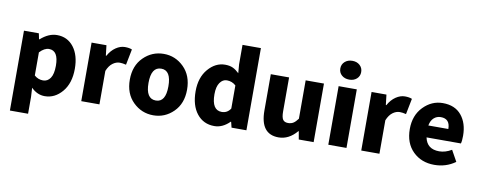

<svg xmlns="http://www.w3.org/2000/svg" viewBox="-80 -1231 4588 1838"><g transform="rotate(10 2214.5 -312.0)"><path d="M72.3 207V-569.3H216.8L228.5 -513.7H233.4Q311.5 -583 392.6 -583Q494.1 -583 554.7 -504.4Q615.2 -425.8 615.2 -293.9Q615.2 -153.3 544.4 -69.8Q473.6 13.7 376 13.7Q302.7 13.7 244.1 -44.9L249 43.9V207ZM334 -131.8Q377.9 -131.8 404.8 -170.9Q431.6 -210 431.6 -291Q431.6 -438.5 339.8 -438.5Q294.9 -438.5 249 -389.6V-165Q286.1 -131.8 334 -131.8Z M729.5 0V-569.3H874L885.7 -469.7H890.6Q920.9 -524.4 964.4 -553.7Q1007.8 -583 1051.8 -583Q1094.7 -583 1121.1 -571.3L1090.8 -418Q1055.7 -426.8 1029.3 -426.8Q994.1 -426.8 960.9 -402.3Q927.7 -377.9 906.2 -325.2V0Z M1430.7 13.7Q1316.4 13.7 1233.9 -67.4Q1151.4 -148.4 1151.4 -284.2Q1151.4 -419.9 1233.9 -501.5Q1316.4 -583 1430.7 -583Q1543.9 -583 1626 -501.5Q1708 -419.9 1708 -284.2Q1708 -148.4 1626 -67.4Q1543.9 13.7 1430.7 13.7ZM1430.7 -129.9Q1526.4 -129.9 1526.4 -284.2Q1526.4 -439.5 1430.7 -439.5Q1333 -439.5 1333 -284.2Q1333 -129.9 1430.7 -129.9Z M2024.4 13.7Q1918 13.7 1854.5 -66.4Q1791 -146.5 1791 -284.2Q1791 -418 1861.8 -500.5Q1932.6 -583 2026.4 -583Q2071.3 -583 2102.1 -568.4Q2132.8 -553.7 2163.1 -524.4L2156.2 -609.4V-798.8H2335V0H2190.4L2176.8 -54.7H2172.9Q2104.5 13.7 2024.4 13.7ZM2071.3 -131.8Q2125 -131.8 2156.2 -179.7V-404.3Q2119.1 -438.5 2068.4 -438.5Q2028.3 -438.5 2001 -399.9Q1973.6 -361.3 1973.6 -287.1Q1973.6 -131.8 2071.3 -131.8Z M2648.4 13.7Q2471.7 13.7 2471.7 -216.8V-569.3H2649.4V-239.3Q2649.4 -181.6 2664.6 -159.7Q2679.7 -137.7 2714.8 -137.7Q2744.1 -137.7 2765.6 -150.9Q2787.1 -164.1 2810.5 -196.3V-569.3H2988.3V0H2843.8L2830.1 -78.1H2826.2Q2749 13.7 2648.4 13.7Z M3130.9 0V-569.3H3307.6V0ZM3219.7 -648.4Q3174.8 -648.4 3146 -673.8Q3117.2 -699.2 3117.2 -739.3Q3117.2 -779.3 3146 -805.2Q3174.8 -831.1 3219.7 -831.1Q3263.7 -831.1 3292 -805.2Q3320.3 -779.3 3320.3 -739.3Q3320.3 -699.2 3292 -673.8Q3263.7 -648.4 3219.7 -648.4Z M3451.2 0V-569.3H3595.7L3607.4 -469.7H3612.3Q3642.6 -524.4 3686 -553.7Q3729.5 -583 3773.4 -583Q3816.4 -583 3842.8 -571.3L3812.5 -418Q3777.3 -426.8 3751 -426.8Q3715.8 -426.8 3682.6 -402.3Q3649.4 -377.9 3627.9 -325.2V0Z M4162.1 13.7Q4036.1 13.7 3954.6 -66.4Q3873 -146.5 3873 -284.2Q3873 -417 3953.6 -500Q4034.2 -583 4142.6 -583Q4260.7 -583 4323.7 -506.8Q4386.7 -430.7 4386.7 -307.6Q4386.7 -257.8 4378.9 -232.4H4044.9Q4067.4 -122.1 4186.5 -122.1Q4246.1 -122.1 4306.6 -158.2L4366.2 -50.8Q4276.4 13.7 4162.1 13.7ZM4042 -347.7H4236.3Q4236.3 -447.3 4146.5 -447.3Q4107.4 -447.3 4079.1 -421.9Q4050.8 -396.5 4042 -347.7Z"/></g></svg>

Font: Gen Shin Gothic Heavy
Style: Bold
Weight: 900
Designer: [Source Han Sans]
Ryoko NISHIZUKA  (kana & ideographs); Paul D. Hunt (Latin, Greek & Cyrillic); Wenlong ZHANG  (bopomofo
Version: Version 1.002.20150607